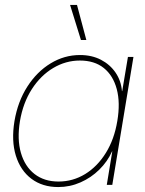

<svg xmlns="http://www.w3.org/2000/svg" viewBox="-20 -755 594 784"><path d="M217.8 8.8Q153.3 8.8 108.4 -24.9Q63.5 -58.6 44.7 -119.4Q25.9 -180.2 39.1 -260.7Q52.7 -340.8 91.8 -401.6Q130.9 -462.4 186.8 -496.3Q242.7 -530.3 306.6 -530.3Q355 -530.3 392.1 -511Q429.2 -491.7 451.9 -458.5Q474.6 -425.3 478 -382.8H479L502.4 -522.5H524.9L438.5 0H416L438.5 -136.7H437.5Q418.9 -95.2 385.5 -62.3Q352.1 -29.3 308.8 -10.3Q265.6 8.8 217.8 8.8ZM218.8 -13.7Q277.8 -13.7 327.9 -44.4Q377.9 -75.2 412.4 -130.9Q446.8 -186.5 459 -260.7Q471.7 -335.4 456.8 -391.1Q441.9 -446.8 403.8 -477.3Q365.7 -507.8 306.2 -507.8Q248.5 -507.8 197.3 -477.3Q146 -446.8 110.1 -391.1Q74.2 -335.4 61.5 -260.7Q49.3 -186.5 65.4 -130.9Q81.5 -75.2 121.1 -44.4Q160.6 -13.7 218.8 -13.7ZM310.5 -591.8 266.1 -734.9H294.4L332.5 -591.8Z"/></svg>

Font: Inter 28pt Thin
Style: Italic
Weight: 250
Italic angle: -9.3988°
Designer: Rasmus Andersson
Foundry: rsms
Version: Version 4.001;git-66647c0bb